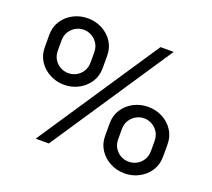

<svg xmlns="http://www.w3.org/2000/svg" viewBox="-122 -871 1154 1044"><g transform="rotate(20 455.0 -349.5)"><path d="M691.6 12.4Q647 12.4 608.7 -7.8Q570.4 -28 547.3 -63.1Q524.2 -98.2 524.2 -143.8V-215.8Q524.2 -261.8 547.3 -297Q570.4 -332.2 608.7 -352.1Q647 -372 691.6 -372Q736.8 -372 774.8 -352.1Q812.8 -332.2 835.9 -297Q859 -261.8 859 -215.8V-143.8Q859 -98.2 835.9 -63.1Q812.8 -28 774.8 -7.8Q736.8 12.4 691.6 12.4ZM218.4 -328Q173.8 -328 135.5 -348.2Q97.2 -368.4 74.1 -403.5Q51 -438.6 51 -484.2V-556.2Q51 -602.2 74.1 -637.4Q97.2 -672.6 135.5 -692.5Q173.8 -712.4 218.4 -712.4Q263.6 -712.4 301.6 -692.5Q339.6 -672.6 362.7 -637.4Q385.8 -602.2 385.8 -556.2V-484.2Q385.8 -438.6 362.7 -403.5Q339.6 -368.4 301.6 -348.2Q263.6 -328 218.4 -328ZM219 -395.4Q243.4 -395.4 264.9 -407.2Q286.4 -419 299.9 -440.6Q313.4 -462.2 313.4 -492V-548.6Q313.4 -578.8 299.9 -600.4Q286.4 -622 264.9 -634.1Q243.4 -646.2 219 -646.2Q194 -646.2 172.5 -634.1Q151 -622 137.5 -600.4Q124 -578.8 124 -548.6V-492Q124 -462.2 137.5 -440.6Q151 -419 172.5 -407.2Q194 -395.4 219 -395.4ZM692.2 -55Q716.6 -55 738.1 -66.8Q759.6 -78.6 773.1 -100.2Q786.6 -121.8 786.6 -151.6V-208.2Q786.6 -238.4 773.1 -260Q759.6 -281.6 738.1 -293.7Q716.6 -305.8 692.2 -305.8Q667.2 -305.8 645.7 -293.7Q624.2 -281.6 610.7 -260Q597.2 -238.4 597.2 -208.2V-151.6Q597.2 -121.8 610.7 -100.2Q624.2 -78.6 645.7 -66.8Q667.2 -55 692.2 -55ZM174.6 0 642.2 -700H718.4L250.8 0Z"/></g></svg>

Font: MuseoModerno Thin
Style: Regular
Weight: 100
Designer: Pablo Cosgaya, Héctor Gatti, Marcela Romero, and the Authors of The MuseoModerno Project.
Foundry: Omnibus-Type Team
Version: Version 1.003